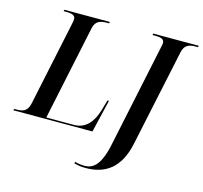

<svg xmlns="http://www.w3.org/2000/svg" viewBox="-157 -858 1311 1243"><g transform="rotate(15 498.5 -237.0)"><path d="M-27 0H503L555 -219H545L525 -150C502 -72 459 -10 376 -10H191L325 -646C336 -696 371 -704 412 -704H426L428 -714H124L121 -704H136C174 -704 200 -699 200 -671C200 -664 198 -651 195 -638L76 -74C64 -17 31 -10 -8 -10H-24ZM522 240C653 240 748 175 783 7L921 -643C932 -696 966 -704 1008 -704H1022L1024 -714H719L717 -704H732C770 -704 796 -699 796 -671C796 -665 794 -655 792 -647L651 22C621 184 575 228 510 228C490 228 464 225 446 219L443 229C466 236 488 240 522 240Z"/></g></svg>

Font: Noto Serif Display SemiCondensed SemiBold
Style: Italic
Weight: 600
Width: 4
Italic angle: -12°
Designer: Monotype Design Team
Foundry: Monotype Imaging Inc.
Version: Version 2.009